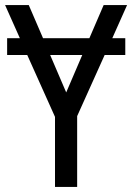

<svg xmlns="http://www.w3.org/2000/svg" viewBox="-20 -734 519 754"><path d="M240 -371 177 -518H303ZM283 -278 391 -518H472V-584H421L479 -714H387L331 -584H149L93 -714H0L58 -584H8V-518H87L196 -275V0H283Z"/></svg>

Font: Noto Sans UI SemiCondensed
Style: Regular
Weight: 400
Width: 4
Designer: Monotype Design Team
Foundry: Monotype Imaging Inc.
Version: 1.001